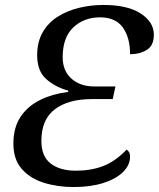

<svg xmlns="http://www.w3.org/2000/svg" viewBox="-20 -744 641 775"><path d="M277 11Q212 11 156.5 -6.5Q101 -24 67.5 -62.5Q34 -101 34 -164Q34 -229 63 -272.5Q92 -316 142 -340.5Q192 -365 255 -373L256 -378Q204 -392 167 -424.5Q130 -457 130 -521Q130 -575 152.5 -614Q175 -653 213.5 -677Q252 -701 299.5 -712.5Q347 -724 397 -724Q495 -724 548 -689.5Q601 -655 601 -604Q601 -560 572.5 -542.5Q544 -525 505 -525Q505 -593 475.5 -633.5Q446 -674 384 -674Q319 -674 276 -633.5Q233 -593 233 -513Q233 -458 268.5 -426.5Q304 -395 361 -395H446L435 -344H350Q256 -344 201.5 -303Q147 -262 147 -175Q147 -113 184.5 -84Q222 -55 286 -55Q347 -55 396 -73.5Q445 -92 491 -140Q505 -132 505 -112Q505 -77 476 -49Q447 -21 396 -5Q345 11 277 11Z"/></svg>

Font: NotoSerif-Italic
Style: Regular
Weight: 400
Italic angle: -12°
Designer: Monotype Design Team
Foundry: Monotype Imaging Inc.
Version: Version 2.007; ttfautohint (v1.8) -l 8 -r 50 -G 200 -x 14 -D